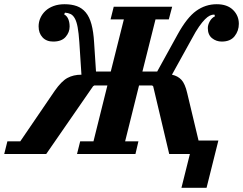

<svg xmlns="http://www.w3.org/2000/svg" viewBox="-64 -730 1152 910"><path d="M836 0H738L662 -321L657 -325H595L529 -60H592L578 0H301L316 -60H379L445 -325H383L377 -321L155 0H-44L-29 -60H32L195 -299Q227 -345 255.5 -360.5Q284 -376 322 -376L312 -530Q309 -574 304 -601Q299 -628 290.5 -643Q282 -658 270.5 -663.5Q259 -669 244 -670L240 -662Q254 -654 260 -638.5Q266 -623 266 -604Q266 -577 247 -555Q228 -533 188 -533Q156 -533 137.5 -553Q119 -573 119 -605Q119 -626 127.5 -645Q136 -664 151.5 -678.5Q167 -693 190 -701.5Q213 -710 242 -710Q275 -710 300 -701Q325 -692 342.5 -671Q360 -650 369.5 -615Q379 -580 382 -529L391 -391H461L523 -638H460L475 -698H752L736 -638H673L611 -391H681L778 -567Q822 -647 866 -678.5Q910 -710 963 -710Q1013 -710 1040.5 -683Q1068 -656 1068 -617Q1068 -584 1048 -558.5Q1028 -533 987 -533Q961 -533 941 -549Q921 -565 921 -597Q921 -612 930 -628.5Q939 -645 955 -653L952 -661Q941 -661 930.5 -656Q920 -651 907.5 -638.5Q895 -626 879.5 -604Q864 -582 845 -546L751 -376Q779 -370 796 -351.5Q813 -333 823 -290L877 -64H971L915 160H796Z"/></svg>

Font: IBM Plex Serif
Style: Bold Italic
Weight: 700
Italic angle: -14°
Designer: Mike Abbink, Paul van der Laan, Pieter van Rosmalen
Foundry: Bold Monday
Version: Version 3.001